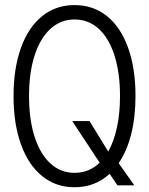

<svg xmlns="http://www.w3.org/2000/svg" viewBox="-20 -748 602 775"><path d="M34.7 -360.4Q34.7 -472.2 64.7 -555.2Q94.7 -638.2 150.1 -682.9Q205.6 -727.5 280.8 -727.5Q356.4 -727.5 411.9 -682.9Q467.3 -638.2 497.1 -555.2Q526.9 -472.2 526.9 -360.4Q526.9 -275.4 509.5 -206.5Q492.2 -137.7 459 -89.4L522 0H454.1L422.4 -46.4Q363.8 7.8 280.8 7.8Q205.6 7.8 150.1 -37.1Q94.7 -82 64.7 -165Q34.7 -248 34.7 -360.4ZM382.3 -91.3 271.5 -259.3H341.3L417 -136.2Q439.9 -177.2 452.1 -233.9Q464.4 -290.5 464.4 -360.4Q464.4 -454.1 442.1 -523.9Q419.9 -593.8 378.7 -631.6Q337.4 -669.4 280.8 -669.4Q225.1 -669.4 183.6 -631.6Q142.1 -593.8 119.6 -523.9Q97.2 -454.1 97.2 -360.4Q97.2 -266.1 119.6 -196Q142.1 -126 183.6 -88.1Q225.1 -50.3 280.8 -50.3Q339.8 -50.3 382.3 -91.3Z"/></svg>

Font: Reddit Mono Light
Style: Regular
Weight: 300
Monospace: yes
Designer: Stephen Hutchings
Foundry: Reddit
Version: Version 1.011